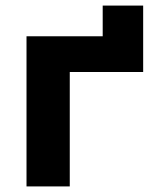

<svg xmlns="http://www.w3.org/2000/svg" viewBox="-20 -668 542 688"><path d="M75 0V-538H348V-648H493V-410H230V0Z"/></svg>

Font: MOST Montserrat
Style: Bold
Weight: 700
Designer: Julieta Ulanovsky
Foundry: Julieta Ulanovsky
Version: Version 8.000;March 11, 2024;FontCreator 15.0.0.2926 64-bit